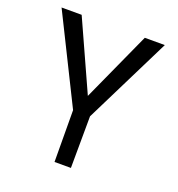

<svg xmlns="http://www.w3.org/2000/svg" viewBox="-129 -818 858 925"><g transform="rotate(20 300.0 -355.5)"><path d="M294.4 -354 132.8 -710.9H29.8L251 -265.1L252.4 0H336.4L337.9 -265.1L559.1 -710.9H456.5Z"/></g></svg>

Font: Roboto Mono
Style: Regular
Weight: 400
Monospace: yes
Designer: Google
Version: Version 3.000